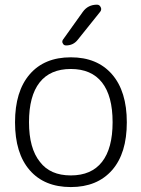

<svg xmlns="http://www.w3.org/2000/svg" viewBox="-20 -796 590 805"><path d="M147.5 -117.2Q190.4 -60.5 276.9 -60.5Q363.3 -60.5 407.7 -117.2Q452.1 -173.8 452.1 -283.7Q452.1 -393.6 407.7 -450.2Q363.3 -506.8 276.9 -506.8Q190.4 -506.8 146 -450.2Q101.6 -393.6 101.6 -283.7Q101.6 -173.8 147.5 -117.2ZM450.2 -83Q387.7 -11.7 276.9 -11.7Q166 -11.7 104.5 -82.5Q43 -153.3 43 -283.2Q43 -413.1 104.5 -484.4Q166 -555.7 276.9 -555.7Q387.7 -555.7 449.7 -484.4Q511.7 -413.1 511.7 -283.2Q511.7 -153.3 450.2 -83ZM327.1 -746.1Q348.6 -776.4 386.7 -776.4Q397.5 -776.4 402.3 -765.6Q404.3 -761.7 404.3 -757.8Q404.3 -752 400.4 -747.1L305.7 -628.9Q287.1 -605.5 256.8 -605.5Q247.1 -605.5 243.2 -614.3Q241.2 -617.2 241.2 -621.1Q241.2 -626 244.1 -629.9Z"/></svg>

Font: irohamaru Light
Style: Regular
Weight: 200
Designer: [Source Han Sans]
Ryoko NISHIZUKA  (kana & ideographs); Paul D. Hunt (Latin, Greek & Cyrillic); Wenlong ZHANG  (bopomofo
Version: Version 1.01